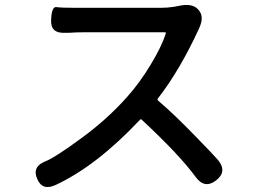

<svg xmlns="http://www.w3.org/2000/svg" viewBox="-20 -743 1040 785"><path d="M863 -5Q817 30 781 -18Q715 -109 559 -254Q555 -257 552 -253Q375 -65 208 13Q153 39 132 -12Q110 -62 167 -84Q204 -98 318 -182Q420 -257 500 -347Q551 -404 596 -478.5Q641 -553 658 -606Q659 -611 654 -611H321Q292 -611 263 -609H248Q186 -605 189 -661Q191 -717 210.5 -714Q230 -711 292 -711H636Q663 -711 690 -715L722 -721Q771 -729 793 -701Q816 -674 794 -627Q716 -457 626 -341Q622 -336 626 -332Q694 -274 780 -185Q857 -106 872 -88Q910 -41 863 -5Z"/></svg>

Font: Resource Han Rounded KR Medium
Style: Regular
Weight: 500
Designer: Cyano Hao (round all glyphs); Ryoko NISHIZUKA 西塚涼子 (kana, bopomofo & ideographs); Paul D. Hunt (Latin, Greek & Cyrillic)
Foundry: Cyano Hao
Version: 0.990